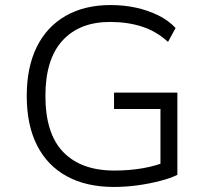

<svg xmlns="http://www.w3.org/2000/svg" viewBox="-20 -733 830 761"><path d="M431 8Q323 8 245.5 -34Q168 -76 127 -156.5Q86 -237 86 -353Q86 -466 125.5 -546.5Q165 -627 240 -670Q315 -713 418 -713Q472 -713 519.5 -702.5Q567 -692 607.5 -672Q648 -652 676 -622L646 -567Q600 -609 543 -627.5Q486 -646 416 -646Q295 -646 227.5 -572Q160 -498 160 -353Q160 -203 231 -130Q302 -57 433 -57Q494 -57 547.5 -66.5Q601 -76 642 -94L616 -44V-301H432V-366H683V-40Q657 -27 615 -16Q573 -5 525.5 1.5Q478 8 431 8Z"/></svg>

Font: Nunito Sans 6pt Light
Style: Regular
Weight: 300
Version: Version 3.101;gftools[0.9.27]